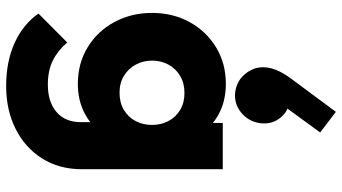

<svg xmlns="http://www.w3.org/2000/svg" viewBox="-264 -630 1112 624"><g transform="rotate(90 292.0 -318.0)"><path d="M259.5 218Q180 218 119.5 190.5Q59 163 24 113L118 19.5Q144 50 176.5 66.2Q209 82.5 255 82.5Q311.5 82.5 344.2 54.2Q377 26 377 -25V-149L402.5 -255L379.5 -361V-486H530V-29Q530 46 495 101.2Q460 156.5 399 187.2Q338 218 259.5 218ZM252.5 -15Q186 -15 133.8 -46.8Q81.5 -78.5 51.8 -133.5Q22 -188.5 22 -256Q22 -324 51.8 -378.2Q81.5 -432.5 133.8 -464.2Q186 -496 252.5 -496Q302.5 -496 342.2 -477.2Q382 -458.5 406.2 -425.2Q430.5 -392 434 -348V-163Q430.5 -119.5 406 -86Q381.5 -52.5 341.8 -33.8Q302 -15 252.5 -15ZM281.5 -150.5Q313.5 -150.5 337 -164.5Q360.5 -178.5 373.2 -202.2Q386 -226 386 -256Q386 -286 373.2 -309.8Q360.5 -333.5 337.2 -347.5Q314 -361.5 282 -361.5Q250.5 -361.5 226.8 -347.5Q203 -333.5 190 -309.5Q177 -285.5 177 -256Q177 -227.5 190 -203.2Q203 -179 226.5 -164.8Q250 -150.5 281.5 -150.5ZM410.5 -802.5 320 -678.5 273 -673Q283 -686.5 294.5 -694.2Q306 -702 318 -700.5Q346.5 -696 366 -668.8Q385.5 -641.5 380 -605.5Q374 -568 344.2 -544.5Q314.5 -521 275.5 -527Q239 -533 216.2 -564Q193.5 -595 200 -634Q202.5 -649.5 211.8 -669.5Q221 -689.5 244 -719.5L343.5 -853.5Z"/></g></svg>

Font: Outfit Thin
Style: Regular
Weight: 100
Designer: Rodrigo Fuenzalida
Foundry: fragTYPE
Version: Version 1.100;gftools[0.9.27]